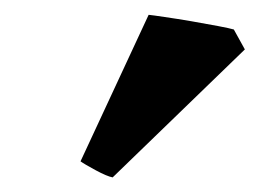

<svg xmlns="http://www.w3.org/2000/svg" viewBox="-20 -722 355 263"><path d="M134.3 -479Q126.5 -480.5 111.1 -488.8Q95.7 -497.1 90.3 -501L183.6 -701.7Q189 -701.2 205.6 -698.7Q222.2 -696.3 242.2 -692.9Q262.2 -689.5 278.8 -686.3Q295.4 -683.1 300.3 -681.6L315.4 -654.3Z"/></svg>

Font: Namdhinggo ExtraBold
Style: Regular
Weight: 800
Designer: Victor Gaultney
Foundry: SIL International
Version: Version 3.001